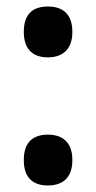

<svg xmlns="http://www.w3.org/2000/svg" viewBox="-20 -561 296 589"><path d="M127 -385C167 -385 202 -405 202 -463C202 -523 167 -541 127 -541C86 -541 53 -523 53 -463C53 -405 86 -385 127 -385ZM127 8C167 8 202 -11 202 -70C202 -129 167 -148 127 -148C86 -148 53 -129 53 -70C53 -11 86 8 127 8Z"/></svg>

Font: Noto Serif Tamil ExtraCondensed ExtraBold
Style: Regular
Weight: 800
Width: 2
Designer: Indian Type Foundry, Tom Grace, and the Monotype Design Team
Foundry: Monotype Imaging Inc.
Version: Version 2.004